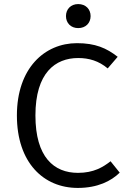

<svg xmlns="http://www.w3.org/2000/svg" viewBox="-20 -912 640 943"><path d="M364 -892C328 -892 304 -867 304 -833C304 -799 328 -774 364 -774C401 -774 425 -799 425 -833C425 -867 401 -892 364 -892ZM358 -700C199 -700 63 -577 63 -345C63 -113 194 11 362 11C460 11 526 -23 568 -64L523 -120C486 -91 440 -63 363 -63C245 -63 154 -140 154 -345C154 -555 252 -627 364 -627C417 -627 465 -613 509 -576L558 -633C503 -676 448 -700 358 -700Z"/></svg>

Font: FiraMono Nerd Font
Style: Regular
Weight: 400
Designer: Carrois Corporate & Edenspiekermann AG
Foundry: Carrois Corporate GbR & Edenspiekermann AG
Version: Version 003.206;Nerd Fonts 3.3.0